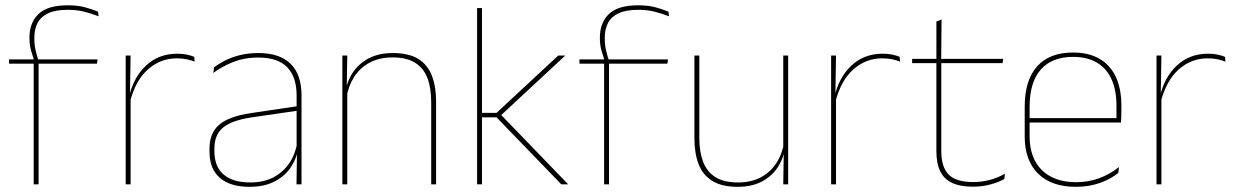

<svg xmlns="http://www.w3.org/2000/svg" viewBox="-20 -695 4660 724"><path d="M235.5 -675Q271.5 -675 298 -668.2Q324.5 -661.5 349.5 -651L352 -633.5Q323.5 -644.5 296.5 -651.2Q269.5 -658 235.5 -658Q190 -658 162.2 -645.2Q134.5 -632.5 122 -609Q109.5 -585.5 109.5 -552V-549Q109.5 -525 114.5 -504.2Q119.5 -483.5 125 -466.5L108.5 -464V-467.5Q103.5 -482.5 97.2 -504.2Q91 -526 91 -550.5V-553Q91 -609 125 -642Q159 -675 235.5 -675ZM107 0V-460H125.5V0ZM14 -455V-471H114H120H348L345.5 -455Z M469.5 -308.5 460 -320.5 465.5 -325Q482 -402 530 -447.2Q578 -492.5 648 -492.5Q669 -492.5 685.2 -489Q701.5 -485.5 712.5 -480.5L714 -462.5Q701 -468 684 -471.5Q667 -475 646.5 -475Q585 -475 537.8 -433.2Q490.5 -391.5 469.5 -308.5ZM454 0V-485.5H472.5L470 -335L472.5 -332.5V0Z M1098 0 1100 -128 1098.5 -131.5V-292V-334.5Q1098.5 -404.5 1063.2 -441.2Q1028 -478 954.5 -478Q900 -478 857 -460.2Q814 -442.5 784.5 -420L787 -441Q802.5 -453 826.2 -465.5Q850 -478 882.2 -486.5Q914.5 -495 954.5 -495Q996 -495 1026.5 -484.2Q1057 -473.5 1077.2 -453Q1097.5 -432.5 1107.2 -402.8Q1117 -373 1117 -335V0ZM921 9.5Q848.5 9.5 809.2 -24.2Q770 -58 770 -123V-134.5Q770 -192.5 806 -224.2Q842 -256 926.5 -268.5L1107.5 -295.5L1108 -278.5L930 -252.5Q855 -241.5 821.8 -214.5Q788.5 -187.5 788.5 -135.5V-124Q788.5 -66.5 823.2 -36.8Q858 -7 923.5 -7Q975.5 -7 1012.8 -27.2Q1050 -47.5 1072.5 -82.2Q1095 -117 1101.5 -160.5L1111 -142H1105Q1101 -102.5 1079 -67.8Q1057 -33 1017.5 -11.8Q978 9.5 921 9.5Z M1606 0V-310Q1606 -363 1591.8 -400.5Q1577.5 -438 1545.5 -458.2Q1513.5 -478.5 1460 -478.5Q1410.5 -478.5 1373.8 -458.8Q1337 -439 1315 -404.2Q1293 -369.5 1286 -325L1277 -344H1282.5Q1287 -385 1308.8 -419.2Q1330.5 -453.5 1369 -474.2Q1407.5 -495 1461 -495Q1521.5 -495 1557.2 -472.8Q1593 -450.5 1608.8 -409.2Q1624.5 -368 1624.5 -311V0ZM1271 0V-485.5H1289.5L1287.5 -358.5H1289.5V0Z M2096.5 0 1852.5 -252.5H1791V-269.5H1852.5L2085 -485.5H2111.5L1864 -255.5V-267.5L2122.5 0ZM1779 0V-664.5H1797.5V0Z M2386.5 -675Q2422.5 -675 2449 -668.2Q2475.5 -661.5 2500.5 -651L2503 -633.5Q2474.5 -644.5 2447.5 -651.2Q2420.5 -658 2386.5 -658Q2341 -658 2313.2 -645.2Q2285.5 -632.5 2273 -609Q2260.5 -585.5 2260.5 -552V-549Q2260.5 -525 2265.5 -504.2Q2270.5 -483.5 2276 -466.5L2259.5 -464V-467.5Q2254.5 -482.5 2248.2 -504.2Q2242 -526 2242 -550.5V-553Q2242 -609 2276 -642Q2310 -675 2386.5 -675ZM2258 0V-460H2276.5V0ZM2165 -455V-471H2265H2271H2499L2496.5 -455Z M2617 -485.5V-175.5Q2617 -123 2631.2 -85.2Q2645.5 -47.5 2677.5 -27.2Q2709.5 -7 2763 -7Q2813 -7 2849.5 -26.8Q2886 -46.5 2908.2 -81.2Q2930.5 -116 2937 -160.5L2946 -141.5H2940.5Q2936 -101 2914.2 -66.5Q2892.5 -32 2854.2 -11.2Q2816 9.5 2762 9.5Q2702 9.5 2666 -12.8Q2630 -35 2614.2 -76.2Q2598.5 -117.5 2598.5 -174.5V-485.5ZM2952 -485.5V0H2933.5L2935.5 -127H2933.5V-485.5Z M3129.5 -308.5 3120 -320.5 3125.5 -325Q3142 -402 3190 -447.2Q3238 -492.5 3308 -492.5Q3329 -492.5 3345.2 -489Q3361.5 -485.5 3372.5 -480.5L3374 -462.5Q3361 -468 3344 -471.5Q3327 -475 3306.5 -475Q3245 -475 3197.8 -433.2Q3150.5 -391.5 3129.5 -308.5ZM3114 0V-485.5H3132.5L3130 -335L3132.5 -332.5V0Z M3649.5 9Q3601 9 3570.5 -5.2Q3540 -19.5 3525.5 -49Q3511 -78.5 3511 -123V-462.5H3529.5V-124.5Q3529.5 -65.5 3557 -37Q3584.5 -8.5 3650 -8.5Q3681 -8.5 3711.2 -16.2Q3741.5 -24 3769.5 -40L3767 -20Q3744 -7 3712.8 1Q3681.5 9 3649.5 9ZM3419.5 -457V-473H3763L3760.5 -457ZM3511 -468V-614L3530.5 -621.5L3529 -468Z M4036.5 9.5Q3945 9.5 3894.5 -40.2Q3844 -90 3844 -180.5V-292.5Q3844 -392.5 3890.8 -444.8Q3937.5 -497 4026.5 -497Q4085 -497 4125.8 -473.5Q4166.5 -450 4187.5 -405.2Q4208.5 -360.5 4208.5 -296.5V-279.5Q4208.5 -268.5 4208.2 -257.5Q4208 -246.5 4207 -233H4190Q4190 -250.5 4190 -266.5Q4190 -282.5 4190 -296Q4190 -355.5 4171.2 -396.5Q4152.5 -437.5 4116 -459Q4079.5 -480.5 4026.5 -480.5Q3946.5 -480.5 3904.5 -432.5Q3862.5 -384.5 3862.5 -292.5V-243.5V-239.5V-181Q3862.5 -140 3874.2 -108Q3886 -76 3908.5 -53.8Q3931 -31.5 3963.5 -19.8Q3996 -8 4037 -8Q4084.5 -8 4124.5 -22.8Q4164.5 -37.5 4199.5 -65L4197 -43Q4167.5 -19 4126.5 -4.8Q4085.5 9.5 4036.5 9.5ZM3852.5 -233V-249.5H4200.5V-233Z M4356.5 -308.5 4347 -320.5 4352.5 -325Q4369 -402 4417 -447.2Q4465 -492.5 4535 -492.5Q4556 -492.5 4572.2 -489Q4588.5 -485.5 4599.5 -480.5L4601 -462.5Q4588 -468 4571 -471.5Q4554 -475 4533.5 -475Q4472 -475 4424.8 -433.2Q4377.5 -391.5 4356.5 -308.5ZM4341 0V-485.5H4359.5L4357 -335L4359.5 -332.5V0Z"/></svg>

Font: Anek Gujarati Thin
Style: Regular
Weight: 250
Version: Version 1.003